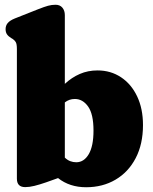

<svg xmlns="http://www.w3.org/2000/svg" viewBox="-20 -775 641 807"><path d="M252.5 -711.5V-422.5Q281.5 -449.5 315.5 -464.2Q349.5 -479 390 -479Q445.5 -479 488.8 -450.2Q532 -421.5 556.5 -369.8Q581 -318 581 -249.5Q581 -169 550.2 -110.2Q519.5 -51.5 465.5 -19.8Q411.5 12 342 12Q272.5 12 224 -26.5L173.5 -8.5Q146 1 124.8 6.2Q103.5 11.5 86 11.5Q51 11.5 51 -24V-569Q51 -590 46.2 -598Q41.5 -606 33 -611.5L27 -615Q15.5 -622 9.5 -630.5Q3.5 -639 3.5 -652.5Q3.5 -667.5 12.5 -678.2Q21.5 -689 42.5 -697.5L141 -736.5Q166.5 -746.5 182 -750.8Q197.5 -755 213.5 -755Q232 -755 242.2 -742.8Q252.5 -730.5 252.5 -711.5ZM294.5 -359Q271 -359 252.5 -344.5V-112.5Q263.5 -102 275.5 -97.5Q287.5 -93 300.5 -93Q333 -93 353 -127Q373 -161 373 -226Q373 -295 350.5 -327Q328 -359 294.5 -359Z"/></svg>

Font: Fraunces 72pt SuperSoft Black
Style: Regular
Weight: 900
Version: Version 1.000;[0bf87f6ff]